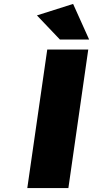

<svg xmlns="http://www.w3.org/2000/svg" viewBox="-20 -952 471 972"><path d="M118.2 0 219.2 -701.2H426.8L326.2 0ZM167 -874 350.1 -932.1 431.2 -752H283.2Z"/></svg>

Font: Trueno ExtraBold
Style: Italic
Weight: 800
Designer: Julieta Ulanovsky
Foundry: Julieta Ulanovsky
Version: Version 3.001b | FøM Fix